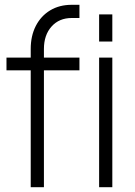

<svg xmlns="http://www.w3.org/2000/svg" viewBox="-20 -780 563 800"><path d="M108 0V-487H7V-540H108V-576Q108 -630.5 129.2 -672Q150.5 -713.5 189 -736.8Q227.5 -760 279 -760H311V-705H279Q226.5 -705 194.8 -669.5Q163 -634 163 -576V-540H311V-487H163V0ZM393 0V-540H448V0ZM393 -607V-720H448V-607Z"/></svg>

Font: Mohave Light
Style: Regular
Weight: 300
Designer: Gumpita Rahayu
Foundry: Tokotype
Version: Version 2.003